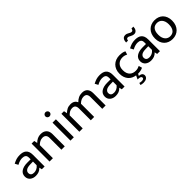

<svg xmlns="http://www.w3.org/2000/svg" viewBox="246 -2027 3554 3554"><g transform="rotate(-45 2023.0 -250.0)"><path d="M73 -428Q97 -440 118 -449.5Q139 -459 160 -465Q181 -471 203 -474Q225 -477 251 -477Q290 -477 322.5 -468.5Q355 -460 378.5 -440Q402 -420 415 -387.5Q428 -355 428 -306V0H355L344 -52H342Q311 -19 274 -5Q237 9 192 9Q158 9 129.5 -0.5Q101 -10 80 -27.5Q59 -45 47.5 -70Q36 -95 36 -126Q36 -200 94.5 -238.5Q153 -277 249 -277H339V-317Q339 -368 313 -386.5Q287 -405 243 -405Q217 -405 183.5 -396.5Q150 -388 107 -364ZM340 -217 266 -215Q191 -213 159.5 -188.5Q128 -164 128 -129Q128 -108 135 -93.5Q142 -79 153.5 -71Q165 -63 180.5 -59.5Q196 -56 213 -56Q246 -56 280 -71.5Q314 -87 340 -121Z M645 0H557V-470H626L639 -405Q674 -440 712.5 -458.5Q751 -477 801 -477Q873 -477 914 -436.5Q955 -396 955 -324V0H867V-311Q867 -354 844.5 -379.5Q822 -405 776 -405Q706 -405 645 -342Z M1105 0V-470H1193V0ZM1149 -591Q1126 -591 1109.5 -606.5Q1093 -622 1093 -645Q1093 -668 1109.5 -684Q1126 -700 1149 -700Q1171 -700 1188 -684Q1205 -668 1205 -645Q1205 -622 1188 -606.5Q1171 -591 1149 -591Z M1425 0H1337V-470H1405L1418 -405Q1451 -438 1489 -457.5Q1527 -477 1580 -477Q1630 -477 1662 -456.5Q1694 -436 1710 -400Q1745 -437 1787 -457Q1829 -477 1880 -477Q1952 -477 1988.5 -436.5Q2025 -396 2025 -324V0H1937V-308Q1937 -355 1917 -380Q1897 -405 1851 -405Q1783 -405 1724 -344Q1725 -339 1725 -334Q1725 -329 1725 -324V0H1637V-308Q1637 -355 1617 -380Q1597 -405 1551 -405Q1483 -405 1425 -341Z M2166 -428Q2190 -440 2211 -449.5Q2232 -459 2253 -465Q2274 -471 2296 -474Q2318 -477 2344 -477Q2383 -477 2415.5 -468.5Q2448 -460 2471.5 -440Q2495 -420 2508 -387.5Q2521 -355 2521 -306V0H2448L2437 -52H2435Q2404 -19 2367 -5Q2330 9 2285 9Q2251 9 2222.5 -0.5Q2194 -10 2173 -27.5Q2152 -45 2140.5 -70Q2129 -95 2129 -126Q2129 -200 2187.5 -238.5Q2246 -277 2342 -277H2432V-317Q2432 -368 2406 -386.5Q2380 -405 2336 -405Q2310 -405 2276.5 -396.5Q2243 -388 2200 -364ZM2433 -217 2359 -215Q2284 -213 2252.5 -188.5Q2221 -164 2221 -129Q2221 -108 2228 -93.5Q2235 -79 2246.5 -71Q2258 -63 2273.5 -59.5Q2289 -56 2306 -56Q2339 -56 2373 -71.5Q2407 -87 2433 -121Z M2873 -59Q2905 -59 2929 -66Q2953 -73 2976 -84L2995 -18Q2941 9 2866 9L2846 47Q2891 50 2912.5 69Q2934 88 2934 117Q2934 138 2925 153.5Q2916 169 2900.5 179.5Q2885 190 2865 195Q2845 200 2823 200Q2800 200 2780.5 196.5Q2761 193 2749 188L2761 146Q2774 151 2788 153Q2802 155 2816 155Q2843 155 2858.5 146.5Q2874 138 2874 119Q2874 99 2854 88.5Q2834 78 2783 78L2818 5Q2776 -1 2739.5 -19Q2703 -37 2677 -67Q2651 -97 2636 -138.5Q2621 -180 2621 -234Q2621 -290 2639 -335Q2657 -380 2689 -411.5Q2721 -443 2766 -460Q2811 -477 2865 -477Q2896 -477 2925.5 -472.5Q2955 -468 2993 -451L2973 -384Q2927 -410 2874 -410Q2801 -410 2756 -364.5Q2711 -319 2711 -237Q2711 -186 2725 -152Q2739 -118 2762 -97.5Q2785 -77 2814 -68Q2843 -59 2873 -59Z M3092 -428Q3116 -440 3137 -449.5Q3158 -459 3179 -465Q3200 -471 3222 -474Q3244 -477 3270 -477Q3309 -477 3341.5 -468.5Q3374 -460 3397.5 -440Q3421 -420 3434 -387.5Q3447 -355 3447 -306V0H3374L3363 -52H3361Q3330 -19 3293 -5Q3256 9 3211 9Q3177 9 3148.5 -0.5Q3120 -10 3099 -27.5Q3078 -45 3066.5 -70Q3055 -95 3055 -126Q3055 -200 3113.5 -238.5Q3172 -277 3268 -277H3358V-317Q3358 -368 3332 -386.5Q3306 -405 3262 -405Q3236 -405 3202.5 -396.5Q3169 -388 3126 -364ZM3359 -217 3285 -215Q3210 -213 3178.5 -188.5Q3147 -164 3147 -129Q3147 -108 3154 -93.5Q3161 -79 3172.5 -71Q3184 -63 3199.5 -59.5Q3215 -56 3232 -56Q3265 -56 3299 -71.5Q3333 -87 3359 -121ZM3117 -556Q3117 -602 3137.5 -634Q3158 -666 3204 -666Q3225 -666 3241.5 -659Q3258 -652 3272.5 -644Q3287 -636 3301 -629Q3315 -622 3331 -622Q3351 -622 3359.5 -637Q3368 -652 3370 -669H3420Q3420 -648 3415 -628.5Q3410 -609 3399.5 -593.5Q3389 -578 3373.5 -568.5Q3358 -559 3337 -559Q3316 -559 3297.5 -565.5Q3279 -572 3263 -580.5Q3247 -589 3233 -595.5Q3219 -602 3207 -602Q3186 -602 3177.5 -589Q3169 -576 3167 -556Z M4007 -240Q4007 -181 3989 -134.5Q3971 -88 3939.5 -56Q3908 -24 3866 -7.5Q3824 9 3775 9Q3726 9 3684.5 -6.5Q3643 -22 3612.5 -52.5Q3582 -83 3564.5 -127.5Q3547 -172 3547 -230Q3547 -289 3565 -335Q3583 -381 3614.5 -412.5Q3646 -444 3688 -460.5Q3730 -477 3779 -477Q3828 -477 3869.5 -462Q3911 -447 3941.5 -417Q3972 -387 3989.5 -342.5Q4007 -298 4007 -240ZM3915 -235Q3915 -282 3903 -315Q3891 -348 3871.5 -369Q3852 -390 3827 -399.5Q3802 -409 3776 -409Q3750 -409 3725 -401Q3700 -393 3681 -373Q3662 -353 3650.5 -319.5Q3639 -286 3639 -235Q3639 -188 3651 -154.5Q3663 -121 3682.5 -100Q3702 -79 3727 -69Q3752 -59 3778 -59Q3804 -59 3829 -67.5Q3854 -76 3873 -96.5Q3892 -117 3903.5 -150.5Q3915 -184 3915 -235Z"/></g></svg>

Font: Mukta
Style: Regular
Weight: 400
Designer: Girish Dalvi and Yashodeep Gholap
Foundry: Ek Type
Version: Version 2.538;PS 1.001;hotconv 16.6.51;makeotf.lib2.5.65220;